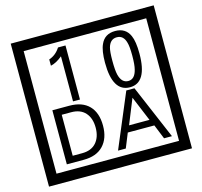

<svg xmlns="http://www.w3.org/2000/svg" viewBox="-141 -1116 1436 1362"><g transform="rotate(-15 577.5 -435.0)"><path d="M1103 90H53V-960H1103ZM1028 15V-885H128V15ZM425 -450H374V-781Q328 -743 288 -735V-781Q339 -798 370 -847H425ZM917 -656Q917 -442 791 -442Q664 -442 664 -656Q664 -744 685 -789Q714 -855 791 -855Q868 -855 897 -789Q917 -745 917 -656ZM864 -656Q864 -723 855 -752Q840 -809 791 -809Q742 -809 726 -752Q718 -723 718 -656Q718 -587 726 -553Q742 -488 791 -488Q839 -488 855 -554Q864 -587 864 -656ZM535 -229Q535 -136 484.5 -83Q434 -30 340 -30H216V-427H340Q435 -427 485 -375.5Q535 -324 535 -229ZM481 -229Q481 -298 445 -338.5Q409 -379 341 -379H272V-78H341Q409 -78 445 -119Q481 -160 481 -229ZM988 -30H930L887 -136H692L649 -30H592L759 -427H819ZM864 -183 788 -366 714 -183Z"/></g></svg>

Font: Unicode BMP Fallback SIL
Style: Regular
Weight: 400
Foundry: NRSI, SIL International
Version: Version 5.1 Based on Unicode 5.1